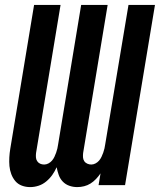

<svg xmlns="http://www.w3.org/2000/svg" viewBox="-20 -755 652 783"><path d="M103 8Q85 8 69 2Q53 -4 42.5 -16.5Q32 -29 26 -45Q20 -61 18.5 -78Q17 -95 18 -113Q19 -131 22 -149L119 -735H227L127 -131Q126 -122 126.5 -113.5Q127 -105 131.5 -98Q136 -91 143.5 -87.5Q151 -84 160 -84Q169 -84 177.5 -88.5Q186 -93 192 -100Q198 -107 202 -115.5Q206 -124 209 -132.5Q212 -141 214 -149.5Q216 -158 217 -166L311 -735H419L319 -131Q318 -122 318.5 -113.5Q319 -105 323.5 -98Q328 -91 336 -87.5Q344 -84 352 -84Q361 -84 369.5 -88.5Q378 -93 384 -100Q390 -107 394 -115.5Q398 -124 401 -132.5Q404 -141 406 -149.5Q408 -158 409 -166L504 -735H612L490 0H382L390 -48Q382 -36 371.5 -25Q361 -14 349 -6.5Q337 1 323 4.5Q309 8 295 8Q278 8 262.5 2.5Q247 -3 236 -14.5Q225 -26 219.5 -41.5Q214 -57 211 -73Q204 -57 193.5 -42Q183 -27 168.5 -15Q154 -3 137 2.5Q120 8 103 8Q103 8 103 8Q103 8 103 8Z"/></svg>

Font: Iosevka SS04 Semibold Extended
Style: Italic
Weight: 600
Width: 7
Italic angle: -9°
Monospace: yes
Designer: Belleve Invis
Foundry: Belleve Invis
Version: Version 19.0.0; ttfautohint (v1.8.4)